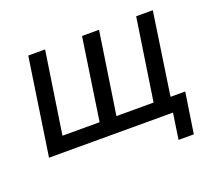

<svg xmlns="http://www.w3.org/2000/svg" viewBox="-109 -650 1051 933"><g transform="rotate(-20 416.5 -183.5)"><path d="M665 134 685 0H44L119 -501H206L142 -78H334L397 -501H485L421 -78H613L677 -501H763L700 -76H776L744 134Z"/></g></svg>

Font: Nunitoga
Style: Medium Italic
Weight: 500
Italic angle: -9°
Designer: Vernon Adams
Foundry: Vernon Adams
Version: Version 1.0